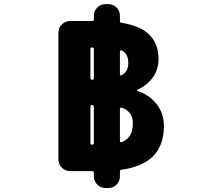

<svg xmlns="http://www.w3.org/2000/svg" viewBox="-20 -859 1040 942"><path d="M498 63.5Q474.6 63.5 457.5 46.9Q440.4 30.3 440.4 5.9V-11.7Q440.4 -19.5 433.6 -19.5H324.2Q300.8 -19.5 283.7 -36.1Q266.6 -52.7 266.6 -77.1V-698.2Q266.6 -722.7 283.7 -739.3Q300.8 -755.9 324.2 -755.9H433.6Q440.4 -755.9 440.4 -763.7V-781.2Q440.4 -805.7 457.5 -822.3Q474.6 -838.9 498 -838.9H510.7Q535.2 -838.9 551.8 -822.3Q568.4 -805.7 568.4 -781.2V-754.9Q568.4 -748 576.2 -747.1Q664.1 -733.4 709 -692.4Q757.8 -646.5 757.8 -570.3Q757.8 -506.8 715.8 -461.9Q688.5 -433.6 653.3 -418Q651.4 -418 651.4 -416Q651.4 -414.1 653.3 -413.1Q702.1 -397.5 735.4 -363.3Q784.2 -313.5 784.2 -241.2Q784.2 -145.5 729.5 -90.8Q704.1 -66.4 665.5 -49.8Q627 -33.2 576.2 -26.4Q568.4 -25.4 568.4 -18.6V5.9Q568.4 30.3 551.8 46.9Q535.2 63.5 510.7 63.5ZM433.6 -149.4Q440.4 -149.4 440.4 -156.2V-335.9Q440.4 -343.8 433.6 -343.8H431.6Q423.8 -343.8 423.8 -335.9V-156.2Q423.8 -149.4 431.6 -149.4ZM568.4 -166Q568.4 -163.1 571.3 -162.1Q572.3 -161.1 574.2 -161.1Q575.2 -161.1 576.2 -161.1Q631.8 -181.6 631.8 -253.9Q631.8 -312.5 576.2 -331.1Q573.2 -332 570.8 -330.1Q568.4 -328.1 568.4 -326.2ZM433.6 -467.8Q440.4 -467.8 440.4 -475.6V-619.1Q440.4 -626 433.6 -626H431.6Q423.8 -626 423.8 -619.1V-475.6Q423.8 -467.8 431.6 -467.8ZM568.4 -493.2Q568.4 -490.2 571.3 -489.3Q572.3 -488.3 573.2 -488.3Q574.2 -488.3 575.2 -489.3Q609.4 -506.8 609.4 -548.8Q609.4 -580.1 596.7 -595.7Q588.9 -606.4 575.2 -612.3Q574.2 -612.3 573.2 -612.3Q572.3 -612.3 571.3 -611.3Q568.4 -610.4 568.4 -607.4Z"/></svg>

Font: Rounded Mgen+ 1m bold
Style: Bold
Weight: 700
Designer: [Source Han Sans]
Ryoko NISHIZUKA  (kana & ideographs); Paul D. Hunt (Latin, Greek & Cyrillic); Wenlong ZHANG  (bopomofo
Version: Version 1.059.20150602